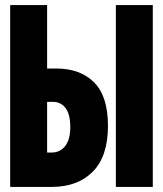

<svg xmlns="http://www.w3.org/2000/svg" viewBox="-20 -734 640 754"><path d="M20 0V-714H165V-465H201Q295 -465 349.5 -410.5Q404 -356 404 -240Q404 -120 344.5 -60Q285 0 184 0ZM435 0V-714H580V0ZM165 -135H183Q216 -135 236 -160.5Q256 -186 256 -235Q256 -285 237.5 -309.5Q219 -334 188 -334H165Z"/></svg>

Font: Noto Sans Mono Black
Style: Regular
Weight: 900
Designer: Monotype Design Team
Foundry: Monotype Imaging Inc.
Version: Version 2.014